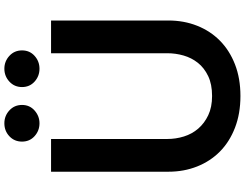

<svg xmlns="http://www.w3.org/2000/svg" viewBox="-141 -910 1122 880"><g transform="rotate(-90 420.0 -470.0)"><path d="M420 71Q339 71 274.5 46Q210 21 165.5 -23Q121 -67 97 -127.5Q73 -188 73 -259V-797H223V-264Q223 -225 234.5 -188Q246 -151 270.5 -122.5Q295 -94 332 -76.5Q369 -59 420 -59Q474 -59 511.5 -77Q549 -95 572 -124Q595 -153 605.5 -189.5Q616 -226 616 -264V-797H766V-259Q766 -188 742 -127.5Q718 -67 673.5 -23Q629 21 565 46Q501 71 420 71ZM295 -850Q261 -850 236 -872.5Q211 -895 211 -930Q211 -965 235.5 -988Q260 -1011 295 -1011Q329 -1011 354 -988Q379 -965 379 -930Q379 -895 353.5 -872.5Q328 -850 295 -850ZM545 -850Q511 -850 486 -872.5Q461 -895 461 -930Q461 -965 486 -988Q511 -1011 545 -1011Q579 -1011 604 -988Q629 -965 629 -930Q629 -895 604 -872.5Q579 -850 545 -850Z"/></g></svg>

Font: LINE Seed JP_TTF Bold
Style: Regular
Weight: 700
Designer: LINE & Fontrix & Fontworks
Version: Version 1.009